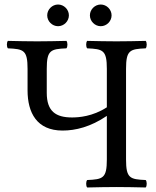

<svg xmlns="http://www.w3.org/2000/svg" viewBox="-20 -828 690 850"><path d="M102 -523V-428C102 -329 143 -250 257 -250C314 -250 381 -266 453 -315V-122C453 -39 436 -34 366 -31C360 -25 360 -4 366 2C405 1 460 0 496 0C532 0 586 1 625 2C631 -4 631 -25 625 -31C555 -34 538 -39 538 -122V-523C538 -606 555 -611 625 -614C631 -620 631 -641 625 -647C587 -646 532 -645 495 -645C459 -645 404 -646 366 -647C360 -641 360 -620 366 -614C436 -611 453 -606 453 -523V-353C390 -312 328 -308 299 -308C227 -308 187 -335 187 -417V-523C187 -606 204 -611 274 -614C280 -620 280 -641 274 -647C235 -646 180 -645 144 -645C108 -645 55 -646 15 -647C9 -641 9 -620 15 -614C85 -611 102 -606 102 -523ZM189 -760C189 -734 211 -712 237 -712C263 -712 285 -734 285 -760C285 -786 263 -808 237 -808C211 -808 189 -786 189 -760ZM378 -760C378 -734 400 -712 426 -712C452 -712 474 -734 474 -760C474 -786 452 -808 426 -808C400 -808 378 -786 378 -760Z"/></svg>

Font: Libertinus Math
Style: Regular
Weight: 400
Designer: Philipp H. Poll, Khaled Hosny
Foundry: Caleb Maclennan
Version: Version 7.050;RELEASE